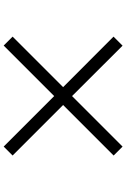

<svg xmlns="http://www.w3.org/2000/svg" viewBox="158 -896 684 1040"><g transform="rotate(90 500.0 -376.0)"><path d="M774 -53.9 500.4 -327.5 226.8 -53.9 178.4 -102.3 452 -375.9 178.4 -648.9 227.4 -697.9 500.4 -424.3 774 -697.9 822.4 -649.5 548.8 -375.9 822.4 -102.3Z"/></g></svg>

Font: Noto Sans HK Thin
Style: Regular
Weight: 100
Designer: Ryoko NISHIZUKA 西塚涼子 (kana, bopomofo & ideographs); Paul D. Hunt (Latin, Greek & Cyrillic); Sandoll Communications 산돌커뮤니
Foundry: Adobe
Version: Version 2.004-H2;hotconv 1.0.118;makeotfexe 2.5.65603